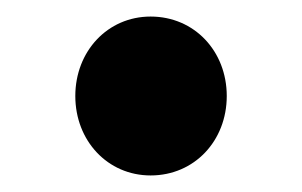

<svg xmlns="http://www.w3.org/2000/svg" viewBox="-20 -198 365 232"><path d="M162 14C215 14 254 -28 254 -82C254 -136 215 -178 162 -178C110 -178 71 -136 71 -82C71 -28 110 14 162 14Z"/></svg>

Font: Noto Sans T Chinese Bold
Style: Bold
Weight: 700
Designer: Ryoko NISHIZUKA (kana & ideographs); Paul D. Hunt (Latin, Greek & Cyrillic); Wenlong ZHANG (bopomofo); Sandoll Communica
Foundry: Adobe Systems Incorporated
Version: Version 1.000;PS 1;hotconv 1.0.78;makeotf.lib2.5.61930